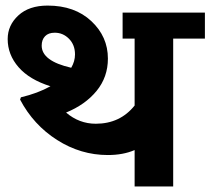

<svg xmlns="http://www.w3.org/2000/svg" viewBox="-20 -675 762 695"><path d="M467.3 0V-131.8Q425.8 -113.8 370.1 -113.8Q272.5 -113.8 186.8 -168.2Q101.1 -222.7 52.7 -314.5L55.7 -322.8Q117.2 -337.4 162.6 -362.8Q86.4 -386.7 47.1 -431.9Q7.8 -477.1 7.8 -533.7Q7.8 -583.5 46.4 -619.1Q85 -654.8 152.3 -654.8Q250.5 -654.8 310.5 -598.6Q370.6 -542.5 370.6 -462.9Q370.6 -396 329.6 -345.9Q288.6 -295.9 219.2 -267.6Q266.6 -227.1 326.7 -227.1Q414.6 -227.1 467.3 -293V-535.2H423.8V-629.4H721.7V-535.2H606.9V0ZM130.9 -509.8Q130.9 -454.1 237.8 -429.7Q251.5 -453.1 251.5 -478Q251.5 -512.7 229.7 -534.7Q208 -556.6 178.2 -556.6Q155.3 -556.6 143.1 -543.9Q130.9 -531.2 130.9 -509.8Z"/></svg>

Font: Khula Bold
Style: Regular
Weight: 700
Designer: Erin McLaughlin, Steve Matteson
Version: Version 1.000;PS 1.0;hotconv 1.0.72;makeotf.lib2.5.5900